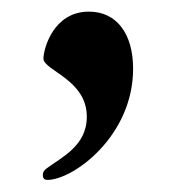

<svg xmlns="http://www.w3.org/2000/svg" viewBox="-20 -164 299 327"><path d="M131.4 -144.2C70.3 -144.2 54 -79.9 54 -64.3C54 -44 128.2 -28.4 127.8 34.8C128.2 84.9 83.1 104.8 59.3 122.9C55 126.1 52.9 129.6 52.9 133.2C52.9 138.1 54 142.4 60.7 142.4C104.4 142.4 206.7 68.2 206.7 -46.9C206.7 -105.8 179.3 -144.2 131.4 -144.2Z"/></svg>

Font: Margiela Serif Semibold
Style: Regular
Weight: 600
Designer: Andreas Faust, Stefan Endress
Version: Version 1.002;FEAKit 1.0